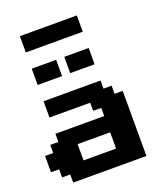

<svg xmlns="http://www.w3.org/2000/svg" viewBox="-194 -1256 1199 1386"><g transform="rotate(-20 406.0 -562.5)"><path d="M125 0H687.5V-500H625V-562.5H562.5V-625H125V-500H437.5V-437.5H500V-375H125V-312.5H62.5V-250H0V-125H62.5V-62.5H125ZM500 -125H250V-250H500ZM375 -750H562.5V-875H375ZM125 -750H312.5V-875H125ZM125 -1000H562.5V-1125H125Z"/></g></svg>

Font: Faithful 32x
Style: Semibold
Weight: 400
Foundry: Faithful Resource Pack
Version: Version 1.0; January 27, 2023